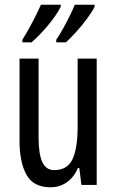

<svg xmlns="http://www.w3.org/2000/svg" viewBox="-20 -786 496 816"><path d="M391 -537V0H326L317 -72H311Q294 -32 263.5 -11Q233 10 195 10Q122 10 92.5 -43.5Q63 -97 63 -187V-537H144V-202Q144 -131 160 -97Q176 -63 210 -63Q266 -63 288 -109Q310 -155 310 -251V-537ZM382 -757Q371 -735 349.5 -706Q328 -677 303.5 -650Q279 -623 260 -606H219V-617Q234 -639 250 -668Q266 -697 279 -724Q292 -751 298 -766H382ZM238 -757Q221 -723 185.5 -680Q150 -637 114 -606H75V-617Q90 -641 105.5 -669Q121 -697 134 -723.5Q147 -750 154 -766H238Z"/></svg>

Font: Noto Sans Bengali ExtraCondensed
Style: Regular
Weight: 400
Width: 2
Designer: Jelle Bosma - Monotype Design Team
Foundry: Monotype Imaging Inc.
Version: Version 2.003; ttfautohint (v1.8.4.7-5d5b)